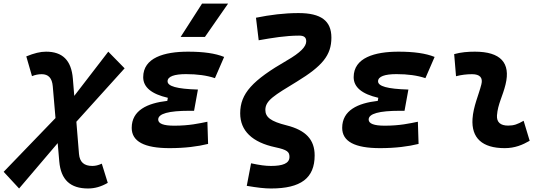

<svg xmlns="http://www.w3.org/2000/svg" viewBox="-100 -815 3049 1069"><path d="M6.3 234.4 221.2 -18.1 230 83.5C238.8 187 292.5 234.4 390.1 234.4C427.7 234.4 462.4 224.6 500 203.1L466.8 96.2C447.8 105 431.2 108.9 414.1 108.9C368.2 108.9 343.8 87.9 339.8 42L325.2 -137.2L593.8 -434.6L502.9 -527.3L313.5 -281.2L305.7 -376.5C297.4 -480 247.6 -527.3 156.2 -527.3C124.5 -527.3 90.3 -519 46.4 -501L78.1 -391.1C96.2 -398.4 113.3 -401.9 132.3 -401.9C168.9 -401.9 189.9 -380.9 193.8 -334.5L209 -157.7L-79.6 141.6Z M844.2 9.8C929.2 9.8 1002 0.5 1058.6 -13.7L1054.7 -137.2C1008.8 -127.9 954.6 -115.2 870.1 -115.2C810.5 -115.2 780.8 -126.5 780.8 -149.4C780.8 -182.1 838.4 -198.2 955.1 -198.2H980.5L1002 -316.4C883.8 -319.8 833 -335 833 -362.3C833 -389.6 871.6 -402.3 935.5 -402.3C998.5 -402.3 1051.3 -395 1096.7 -379.9L1147.9 -498C1098.6 -518.1 1032.2 -527.3 946.8 -527.3C814.5 -527.3 697.3 -493.7 697.3 -385.3C697.3 -329.6 743.2 -291.5 834.5 -270.5L831.5 -253.4C720.2 -240.7 633.3 -200.7 633.3 -103C633.3 -27.3 703.6 9.8 844.2 9.8ZM905.8 -609.4H1041L1169.9 -794.9H1024.9Z M1408.7 234.4C1575.2 234.4 1651.9 176.8 1651.9 50.3C1651.9 -37.6 1602.5 -90.3 1495.1 -117.2C1407.2 -139.2 1377.4 -162.6 1377.4 -203.1C1377.4 -255.9 1427.7 -284.2 1553.2 -360.8C1693.8 -446.8 1745.1 -506.8 1745.1 -605.5C1745.1 -699.2 1687.5 -742.2 1562 -742.2C1482.9 -742.2 1404.3 -732.4 1325.2 -716.3L1340.3 -590.8C1415.5 -604 1490.2 -616.7 1565.9 -616.7C1592.8 -616.7 1605 -606.9 1605 -585C1605 -555.2 1572.8 -522 1497.6 -478.5C1305.7 -367.7 1237.3 -294.4 1237.3 -184.1C1237.3 -86.4 1304.7 -22.5 1433.1 4.9C1499 19 1511.7 30.3 1511.7 58.6C1511.7 95.2 1473.6 108.9 1408.7 108.9C1377.4 108.9 1346.2 104.5 1297.9 94.2L1273.9 219.7C1334.5 230 1373 234.4 1408.7 234.4Z M2016.1 9.8C2101.1 9.8 2173.8 0.5 2230.5 -13.7L2226.6 -137.2C2180.7 -127.9 2126.5 -115.2 2042 -115.2C1982.4 -115.2 1952.6 -126.5 1952.6 -149.4C1952.6 -182.1 2010.3 -198.2 2127 -198.2H2152.3L2173.8 -316.4C2055.7 -319.8 2004.9 -335 2004.9 -362.3C2004.9 -389.6 2043.5 -402.3 2107.4 -402.3C2170.4 -402.3 2223.1 -395 2268.6 -379.9L2319.8 -498C2270.5 -518.1 2204.1 -527.3 2118.7 -527.3C1986.3 -527.3 1869.1 -493.7 1869.1 -385.3C1869.1 -329.6 1915 -291.5 2006.3 -270.5L2003.4 -253.4C1892.1 -240.7 1805.2 -200.7 1805.2 -103C1805.2 -27.3 1875.5 9.8 2016.1 9.8Z M2815.4 -142.6C2781.7 -123 2761.2 -115.7 2729 -115.7C2686 -115.7 2664.6 -134.8 2667 -172.4C2671.4 -234.9 2699.7 -281.2 2714.8 -345.2C2744.1 -465.3 2687 -527.3 2543.9 -527.3C2505.4 -527.3 2466.8 -524.4 2428.7 -513.7L2439 -390.6C2468.8 -398.4 2498.5 -401.9 2528.3 -401.9C2571.8 -401.9 2589.8 -382.3 2580.1 -345.2C2565.9 -288.1 2535.2 -222.7 2530.8 -153.3C2523.9 -46.4 2585 9.8 2710 9.8C2767.1 9.8 2809.1 -8.3 2849.1 -31.2Z"/></svg>

Font: Cascadia Code
Style: Bold Italic
Weight: 700
Italic angle: -10°
Monospace: yes
Designer: Aaron Bell
Foundry: Saja Typeworks
Version: Version 2404.023